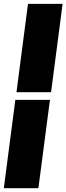

<svg xmlns="http://www.w3.org/2000/svg" viewBox="-35 -860 346 1000"><path d="M50.8 -379.9 110.8 -839.8H291L231 -379.9ZM-15.1 120.1 44.9 -339.8H225.1L165 120.1Z"/></svg>

Font: Cooper Hewitt
Style: Heavy Italic
Weight: 714
Designer: Village Type and Design LLC
Foundry: Cooper Hewitt Smithsonian Design Museum
Version: 1.000